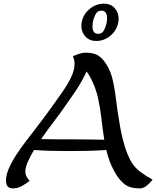

<svg xmlns="http://www.w3.org/2000/svg" viewBox="-20 -1026 855 1051"><path d="M118.7 -87.4Q118.7 -72.8 125.5 -59.6Q132.3 -46.4 142.1 -36.1Q126 -22.5 101.1 -8.5Q76.2 5.4 51.8 5.4Q12.7 5.4 12.7 -36.6Q12.7 -68.8 29.5 -106.4Q46.4 -144 71.5 -182.1Q96.7 -220.2 123 -254.4Q149.4 -288.6 168.9 -314Q194.8 -348.1 220.7 -382.3Q246.6 -416.5 271 -451.2Q292 -480.5 319.3 -519.3Q346.7 -558.1 367.4 -599.4Q388.2 -640.6 388.2 -677.2Q388.2 -688 385.7 -698.2Q383.3 -708.5 379.4 -718.3Q394 -725.1 413.1 -731.4Q432.1 -737.8 448.2 -737.8Q493.2 -737.8 518.6 -721.4Q543.9 -705.1 566.4 -667Q586.4 -633.3 596.7 -589.8Q606.9 -546.4 612.5 -501.5Q618.2 -456.5 623.5 -418Q629.9 -374 638.9 -324.2Q647.9 -274.4 662.4 -226.6Q676.8 -178.7 698.7 -140.1Q717.8 -107.4 750.2 -83.7Q782.7 -60.1 815.4 -43Q804.2 -27.3 784.9 -11Q765.6 5.4 745.1 5.4Q690.9 5.4 661.1 -18.3Q631.3 -42 606.4 -86.9Q590.3 -115.7 579.6 -145.3Q568.8 -174.8 562 -205.1Q509.3 -201.2 456.1 -200.2Q402.8 -199.2 350.1 -199.2Q303.7 -199.2 257.8 -200.4Q211.9 -201.7 166 -205.1Q145.5 -170.4 132.1 -139.9Q118.7 -109.4 118.7 -87.4ZM377.9 -263.2Q420.9 -263.2 464.1 -262.5Q507.3 -261.7 550.8 -261.2Q541.5 -317.9 535.4 -375.2Q529.3 -432.6 516.8 -488.8Q504.4 -544.9 476.6 -598.6Q467.3 -616.2 454.1 -634.8Q426.8 -575.7 390.1 -522.2Q353.5 -468.8 316.9 -417Q299.3 -392.1 267.8 -351.1Q236.3 -310.1 205.1 -264.6Q247.6 -263.7 290.8 -263.4Q334 -263.2 377.9 -263.2ZM506.8 -801.8Q464.4 -801.8 441.9 -833Q419.4 -864.3 427.7 -905.8Q436 -948.7 470.9 -977.3Q505.9 -1005.9 548.8 -1005.9Q591.3 -1005.9 613.3 -974.6Q635.3 -943.4 627 -901.9Q618.7 -858.9 584.2 -830.3Q549.8 -801.8 506.8 -801.8ZM518.1 -840.8Q539.6 -840.8 549.8 -861.8Q560.1 -882.8 563.5 -899.4Q566.4 -913.6 566.2 -929.4Q565.9 -945.3 558.8 -956.5Q551.8 -967.8 534.2 -967.8Q512.7 -967.8 502.4 -946.5Q492.2 -925.3 488.8 -908.7Q486.3 -895 486.3 -879.2Q486.3 -863.3 493.4 -852.1Q500.5 -840.8 518.1 -840.8Z"/></svg>

Font: Lumanosimo
Style: Regular
Weight: 400
Designer: The DocRepair Project, Eduardo Rodriguez Tunni
Foundry: Google
Version: Version 1.010